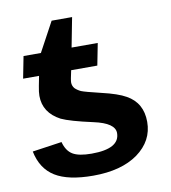

<svg xmlns="http://www.w3.org/2000/svg" viewBox="-76 -718 709 795"><g transform="rotate(-10 278.0 -321.0)"><path d="M95 -395 103 -436H36L54 -528H127L194 -652H280L256 -528H366L348 -436H238Q229 -396 229 -386Q229 -372 238 -361Q248 -351 263 -344Q277 -338 344 -322Q413 -306 446 -287Q511 -251 511 -171Q511 -91 441 -40Q371 10 253 10Q148 10 93 -24Q38 -58 23 -132L147 -150Q157 -112 182.5 -96.5Q208 -81 262 -81Q380 -81 380 -147Q380 -189 292 -208Q196 -229 160 -246Q90 -283 90 -354Q90 -370 95 -395Z"/></g></svg>

Font: Libra Sans
Style: Bold Italic
Weight: 700
Italic angle: -12°
Foundry: Context Ltd
Version: Version 1.002